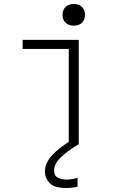

<svg xmlns="http://www.w3.org/2000/svg" viewBox="-20 -719 640 958"><path d="M323 0V-475H93V-520H373V0ZM348 -591Q323 -591 307.5 -605.5Q292 -620 292 -645Q292 -670 307.5 -684.5Q323 -699 348 -699Q374 -699 389 -684.5Q404 -670 404 -645Q404 -620 389 -605.5Q374 -591 348 -591ZM309 219Q250 219 227 194Q204 169 204 138Q204 96 237 59Q270 22 329 -15L373 0Q314 36 282 67.5Q250 99 250 131Q250 159 269.5 168Q289 177 312 177Q327 177 341 174.5Q355 172 367 168V212Q354 216 339.5 217.5Q325 219 309 219Z"/></svg>

Font: M PLUS Code Latin 60 Light
Style: Regular
Weight: 300
Width: 7
Monospace: yes
Designer: Coji Morishita
Foundry: UNDERFOREST DESIGN
Version: Version 1.005; ttfautohint (v1.8.3)